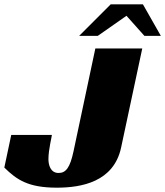

<svg xmlns="http://www.w3.org/2000/svg" viewBox="-38 -859 764 888"><path d="M-18 -84C40 -27 93 9 225 9C339 9 488 -18 522 -176L620 -635H403L302 -159C286 -84 267 -59 233 -59C195 -59 186 -97 186 -123C186 -167 202 -228 202 -235H14ZM414 -693 547 -786 630 -693H706L623 -839H474L328 -693Z"/></svg>

Font: Racing Sans One
Style: Regular
Weight: 400
Designer: Pablo Impallari, Rodrigo Fuenzalida
Foundry: Pablo Impallari, Rodrigo Fuenzalida
Version: Version 1.001